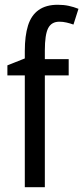

<svg xmlns="http://www.w3.org/2000/svg" viewBox="-20 -785 349 805"><path d="M268 -469H168V0H84V-469H11V-511L84 -540V-571Q84 -635 97.5 -678Q111 -721 142 -743Q173 -765 222 -765Q247 -765 268 -760.5Q289 -756 309 -748L288 -682Q274 -687 259 -690.5Q244 -694 229 -694Q196 -694 182 -667Q168 -640 168 -573V-537H268Z"/></svg>

Font: Noto Sans Condensed
Style: Regular
Weight: 400
Width: 3
Version: Version 2.013